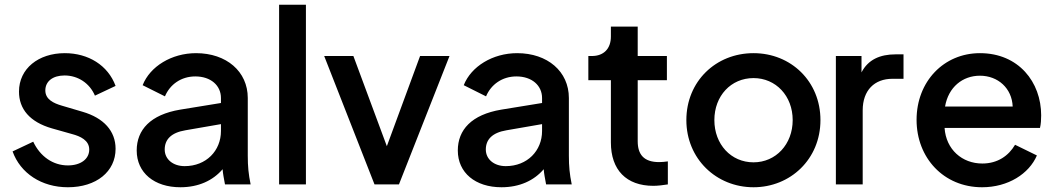

<svg xmlns="http://www.w3.org/2000/svg" viewBox="-20 -777 4451 809"><path d="M266 12C386 12 467 -54 467 -150C467 -225 417 -280 328 -306L240 -332C206 -342 171 -358 171 -396C171 -434 202 -459 252 -459C309 -459 358 -426 380 -374L467 -415C435 -502 352 -553 253 -553C142 -553 60 -488 60 -391C60 -318 105 -263 199 -236L284 -212C318 -203 356 -186 356 -147C356 -106 319 -80 266 -80C203 -80 149 -118 120 -180L33 -139C66 -47 155 12 266 12Z M740 12C816 12 877 -16 918 -64C919 -47 923 -27 928 0H1036C1027 -44 1024 -76 1024 -121V-364C1024 -476 934 -553 806 -553C703 -553 612 -497 581 -418L675 -371C696 -421 743 -455 803 -455C868 -455 911 -417 911 -364V-343L739 -315C614 -294 556 -230 556 -143C556 -49 630 12 740 12ZM674 -147C674 -189 701 -218 761 -228L911 -254V-225C911 -142 849 -77 758 -77C709 -77 674 -106 674 -147Z M1156 0H1269V-757H1156Z M1558 0H1661L1874 -541H1750L1610 -161L1469 -541H1346Z M2093 12C2169 12 2230 -16 2271 -64C2272 -47 2276 -27 2281 0H2389C2380 -44 2377 -76 2377 -121V-364C2377 -476 2287 -553 2159 -553C2056 -553 1965 -497 1934 -418L2028 -371C2049 -421 2096 -455 2156 -455C2221 -455 2264 -417 2264 -364V-343L2092 -315C1967 -294 1909 -230 1909 -143C1909 -49 1983 12 2093 12ZM2027 -147C2027 -189 2054 -218 2114 -228L2264 -254V-225C2264 -142 2202 -77 2111 -77C2062 -77 2027 -106 2027 -147Z M2733 6C2751 6 2776 3 2794 0V-97C2781 -95 2767 -94 2757 -94C2692 -94 2667 -127 2667 -182V-439H2790V-541H2667V-665H2554V-623C2554 -572 2524 -541 2474 -541H2459V-439H2554V-177C2554 -61 2619 6 2733 6Z M3155 12C3310 12 3437 -106 3437 -271C3437 -434 3313 -553 3155 -553C2996 -553 2872 -434 2872 -271C2872 -108 2998 12 3155 12ZM2990 -271C2990 -373 3060 -448 3155 -448C3249 -448 3320 -373 3320 -271C3320 -169 3249 -93 3155 -93C3060 -93 2990 -169 2990 -271Z M3502 0H3615V-312C3615 -397 3665 -445 3740 -445H3787V-548H3754C3688 -548 3638 -526 3610 -472V-541H3502Z M4118 12C4228 12 4316 -45 4349 -122L4257 -167C4230 -121 4184 -88 4119 -88C4034 -88 3966 -147 3960 -238H4362C4366 -254 4367 -274 4367 -291C4367 -431 4272 -553 4109 -553C3957 -553 3842 -434 3842 -272C3842 -112 3956 12 4118 12ZM3962 -328C3976 -410 4036 -458 4109 -458C4185 -458 4244 -405 4247 -328Z"/></svg>

Font: Mluvka SemiBold
Style: Regular
Weight: 600
Designer: Modified by Jiří Krblich, Original typeface by Gumpita Rahayu
Foundry: Gumpita Rahayu & Jiří Krblich
Version: Version 2.000;Glyphs 3.1.1 (3134)